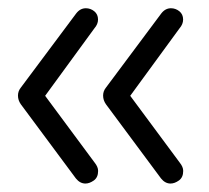

<svg xmlns="http://www.w3.org/2000/svg" viewBox="-20 -484 494 454"><path d="M383.2 -50Q370.5 -50 360.8 -62L230.5 -237.5Q223.8 -247 223.8 -258Q223.8 -268.5 230.5 -276.8L361.2 -452Q370.8 -464.5 384.2 -464.5Q395.2 -464.5 404.1 -457.4Q413 -450.2 413 -437.8Q413 -426.8 404.5 -417L283.2 -251L281 -266.8L405.2 -99.2Q409 -94.5 411.1 -89.6Q413.2 -84.8 413.2 -79.8Q413.2 -64.5 403 -57.2Q392.8 -50 383.2 -50ZM182 -50Q169.2 -50 159.5 -62L29.2 -237.5Q22.5 -247 22.5 -258Q22.5 -268.5 29.2 -276.8L160 -452Q169.5 -464.5 183 -464.5Q194 -464.5 202.9 -457.4Q211.8 -450.2 211.8 -437.8Q211.8 -426.8 203.2 -417L82 -251L79.8 -266.8L204 -99.2Q207.8 -94.5 209.9 -89.6Q212 -84.8 212 -79.8Q212 -64.5 201.8 -57.2Q191.5 -50 182 -50Z"/></svg>

Font: Quicksand Variable Light
Style: Regular
Weight: 300
Designer: Andrew Paglinawan
Foundry: Andrew Paglinawan
Version: Version 3.004